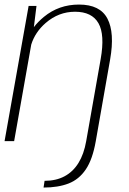

<svg xmlns="http://www.w3.org/2000/svg" viewBox="-25 -619 564 842"><path d="M166 203.5Q229.5 203.5 275.5 185.8Q321.5 168 351.2 124Q381 80 395 0L458 -358.5Q478.5 -475.5 446.2 -537.2Q414 -599 321.5 -599Q233 -599 167.5 -545Q141.5 -523.5 123.5 -500L135 -593H100.5L-5 0H37L112 -423.5Q129 -478 175 -518Q232 -567.5 304 -567.5Q378 -567.5 406.8 -517.2Q435.5 -467 416.5 -360L353 0Q343 57 319.2 95.5Q295.5 134 258.2 154Q221 174 170.5 174Z"/></svg>

Font: Anybody Thin ExtraLight
Style: Italic
Weight: 250
Italic angle: -10°
Version: Version 1.113;gftools[0.9.25]